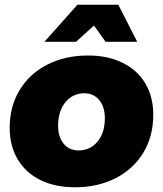

<svg xmlns="http://www.w3.org/2000/svg" viewBox="-20 -786 689 813"><path d="M629 -300Q629 -209 587 -139.5Q545 -70 469.5 -31.5Q394 7 297 7Q213 7 150.5 -24Q88 -55 54.5 -112Q21 -169 21 -245Q21 -335 63 -404.5Q105 -474 180.5 -512.5Q256 -551 353 -551Q437 -551 499.5 -520Q562 -489 595.5 -432.5Q629 -376 629 -300ZM226 -254Q226 -206 249.5 -177.5Q273 -149 313 -149Q362 -149 393 -186.5Q424 -224 424 -285Q424 -333 400.5 -362Q377 -391 337 -391Q288 -391 257 -353Q226 -315 226 -254ZM561 -609H427L378 -678L302 -609H168L308 -766H481Z"/></svg>

Font: Gontserrat ExtraBold
Style: Italic
Weight: 800
Italic angle: -11.3°
Designer: Julieta Ulanovsky
Foundry: Julieta Ulanovsky
Version: Version 6.001